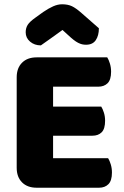

<svg xmlns="http://www.w3.org/2000/svg" viewBox="-20 -874 581 897"><path d="M58 -513Q58 -556 83 -581Q108 -606 151 -606H481Q488 -595 493.5 -577Q499 -559 499 -539Q499 -501 482.5 -485Q466 -469 439 -469H228V-376H453Q460 -365 465.5 -347.5Q471 -330 471 -310Q471 -272 455 -256Q439 -240 412 -240H228V-135H485Q492 -124 497.5 -106Q503 -88 503 -68Q503 -30 486.5 -13.5Q470 3 443 3H151Q108 3 83 -22Q58 -47 58 -90ZM272 -734Q241 -711 217 -694.5Q193 -678 171 -662Q141 -662 120.5 -679.5Q100 -697 100 -723Q100 -743 109.5 -758Q119 -773 146 -792L182 -818Q207 -835 228.5 -844.5Q250 -854 270 -854Q297 -854 316 -845Q335 -836 361 -813L442 -742Q442 -708 427.5 -686.5Q413 -665 382 -665Q372 -665 363.5 -667Q355 -669 345 -674Q335 -679 323 -688.5Q311 -698 295 -713Z"/></svg>

Font: Baloo
Style: Regular
Weight: 400
Designer: Sarang Kulkarni and Ek Type
Foundry: Ek Type
Version: Version 1.100;PS 1.000;hotconv 1.0.88;makeotf.lib2.5.647800;